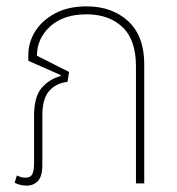

<svg xmlns="http://www.w3.org/2000/svg" viewBox="-20 -576 555 603"><path d="M64 7Q44 7 26 -2L33 -25Q39 -22 45.5 -20Q52 -18 60 -18Q76 -18 81.5 -29Q87 -40 87 -64V-212Q87 -272 110.5 -299.5Q134 -327 170 -337L171 -340L69 -385V-404Q69 -443 90.5 -477.5Q112 -512 153 -534Q194 -556 252 -556Q332 -556 382.5 -509.5Q433 -463 433 -374V0H407V-368Q407 -451 364.5 -491Q322 -531 252 -531Q179 -531 137.5 -493Q96 -455 96 -401L197 -350L192 -319Q157 -315 135 -291Q113 -267 113 -213V-59Q113 -22 99 -7.5Q85 7 64 7Z"/></svg>

Font: Noto Sans Thai SemCond Thin
Style: Regular
Weight: 100
Width: 4
Designer: Monotype Design Team
Foundry: Monotype Imaging Inc.
Version: Version 2.002; ttfautohint (v1.8.4.7-5d5b)